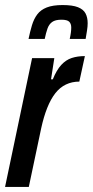

<svg xmlns="http://www.w3.org/2000/svg" viewBox="-25 -740 367 760"><path d="M-5 0 102 -510H190L177 -426H184Q199 -463 217.5 -483Q236 -503 259 -510.5Q282 -518 311 -518L289 -417Q260 -417 236 -405.5Q212 -394 194 -371Q176 -348 162 -313Q148 -278 138 -232L89 0ZM88 -586Q94 -615 101.5 -640Q109 -665 122.5 -683Q136 -701 160 -710.5Q184 -720 223 -720Q262 -720 283.5 -711.5Q305 -703 313.5 -687Q322 -671 322 -648Q322 -635 319.5 -619.5Q317 -604 314 -586H251Q254 -599 255.5 -610.5Q257 -622 257 -631Q257 -646 249 -654Q241 -662 218 -662Q194 -662 181.5 -653Q169 -644 163 -627Q157 -610 152 -586Z"/></svg>

Font: Saira ExtraCondensed SemiBold
Style: Italic
Weight: 600
Width: 2
Italic angle: -12°
Designer: Hector Gatti with collaboration of the Omnibus-Type team
Foundry: Omnibus-Type
Version: Version 1.101